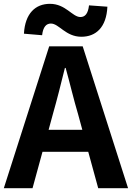

<svg xmlns="http://www.w3.org/2000/svg" viewBox="-24 -983 689 1003"><path d="M401 -791C477 -791 532 -840 537 -948L441 -955C436 -911 420 -894 396 -894C354 -894 319 -963 237 -963C161 -963 107 -913 101 -807L196 -799C201 -843 218 -860 242 -860C284 -860 319 -791 401 -791ZM-4 0H146L198 -190H437L489 0H645L408 -741H233ZM230 -305 252 -386C274 -463 295 -547 315 -628H319C341 -549 361 -463 384 -386L406 -305Z"/></svg>

Font: Noto Sans CJK SC
Style: Bold
Weight: 700
Designer: Ryoko NISHIZUKA 西塚涼子 (kana, bopomofo & ideographs); Paul D. Hunt (Latin, Greek & Cyrillic); Sandoll Communications 산돌커뮤니
Foundry: Adobe
Version: Version 2.004;hotconv 1.0.118;makeotfexe 2.5.65603